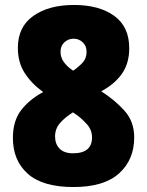

<svg xmlns="http://www.w3.org/2000/svg" viewBox="-20 -744 593 774"><path d="M278 -724Q380 -724 440.5 -680Q501 -636 501 -550Q501 -488 471 -446Q441 -404 388 -376Q443 -341 482 -297.5Q521 -254 521 -190Q521 -100 460 -45Q399 10 276 10Q152 10 92 -43.5Q32 -97 32 -188Q32 -256 64.5 -299Q97 -342 154 -373Q108 -406 80 -449Q52 -492 52 -551Q52 -636 114.5 -680Q177 -724 278 -724ZM277 -588Q255 -588 239.5 -573.5Q224 -559 224 -535Q224 -512 238 -493Q252 -474 275 -459Q298 -475 313.5 -492Q329 -509 329 -535Q329 -559 313.5 -573.5Q298 -588 277 -588ZM202 -194Q202 -163 220.5 -144.5Q239 -126 274 -126Q351 -126 351 -190Q351 -220 330.5 -243Q310 -266 286 -283L274 -291Q242 -271 222 -248Q202 -225 202 -194Z"/></svg>

Font: Noto Sans Myanmar SemiCondensed Black
Style: Regular
Weight: 900
Width: 4
Designer: Monotype Design Team
Foundry: Monotype Imaging Inc.
Version: Version 2.107; ttfautohint (v1.8.4.7-5d5b)